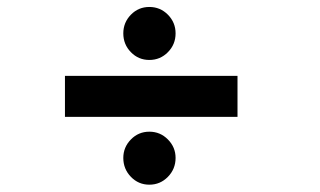

<svg xmlns="http://www.w3.org/2000/svg" viewBox="-20 -574 897 538"><path d="M398.5 -406Q368 -406 346.8 -427.8Q325.5 -449.5 325.5 -480.5Q325.5 -511 346.8 -532.8Q368 -554.5 398.5 -554.5Q429 -554.5 450.5 -532.8Q472 -511 472 -480.5Q472 -449.5 450.5 -427.8Q429 -406 398.5 -406ZM162 -246.5V-361.5H645.5V-246.5ZM398.5 -56.5Q368 -56.5 346.8 -78.5Q325.5 -100.5 325.5 -131.5Q325.5 -161.5 346.8 -183.2Q368 -205 398.5 -205Q429 -205 450.5 -183.2Q472 -161.5 472 -131.5Q472 -100.5 450.5 -78.5Q429 -56.5 398.5 -56.5Z"/></svg>

Font: Trispace SemiExpanded SemiBold
Style: Regular
Weight: 600
Width: 6
Designer: Tyler Finck
Foundry: Etcetera Type Company
Version: Version 1.210; ttfautohint (v1.8.3)